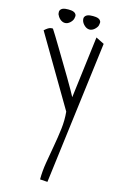

<svg xmlns="http://www.w3.org/2000/svg" viewBox="-144 -627 664 1088"><g transform="rotate(15 187.5 -83.5)"><path d="M209 400.4Q209 351.6 217.8 299.8Q226.6 248 235.8 196.3Q245.1 144.5 251.5 92.8Q257.8 41 252.9 -8.8L9.8 -420.9Q31.2 -440.4 43.9 -442.9Q56.6 -445.3 58.6 -443.4Q65.4 -433.6 81.5 -407.2Q97.7 -380.9 118.7 -345.7Q139.6 -310.5 163.1 -271.5Q186.5 -232.4 207.5 -197.3Q228.5 -162.1 243.7 -134.8Q258.8 -107.4 264.6 -96.7L309.6 -459L358.4 -434.6L252.9 403.3ZM67.4 -531.2Q64.5 -545.9 68.4 -553.7Q72.3 -561.5 80.1 -565.4Q87.9 -569.3 97.7 -570.3Q107.4 -571.3 115.2 -571.3Q123 -571.3 132.3 -570.3Q141.6 -569.3 149.4 -565.4Q157.2 -561.5 161.1 -553.7Q165 -545.9 161.1 -531.2Q158.2 -517.6 144.5 -504.9Q130.9 -492.2 115.2 -492.2Q107.4 -492.2 99.6 -495.6Q91.8 -499 85.4 -504.9Q79.1 -510.7 74.7 -517.6Q70.3 -524.4 67.4 -531.2ZM211.9 -531.2Q208 -545.9 212.4 -553.7Q216.8 -561.5 224.6 -565.4Q232.4 -569.3 242.2 -570.3Q252 -571.3 259.8 -571.3Q266.6 -571.3 276.4 -570.3Q286.1 -569.3 293.9 -565.4Q301.8 -561.5 305.7 -553.7Q309.6 -545.9 305.7 -531.2Q304.7 -524.4 299.8 -517.6Q294.9 -510.7 288.6 -504.9Q282.2 -499 274.4 -495.6Q266.6 -492.2 259.8 -492.2Q243.2 -492.2 229.5 -504.9Q215.8 -517.6 211.9 -531.2Z"/></g></svg>

Font: Annie Use Your Telescope
Style: Regular
Weight: 400
Designer: Kimberly Geswein
Foundry: Kimberly Geswein
Version: Version 1.002 2001